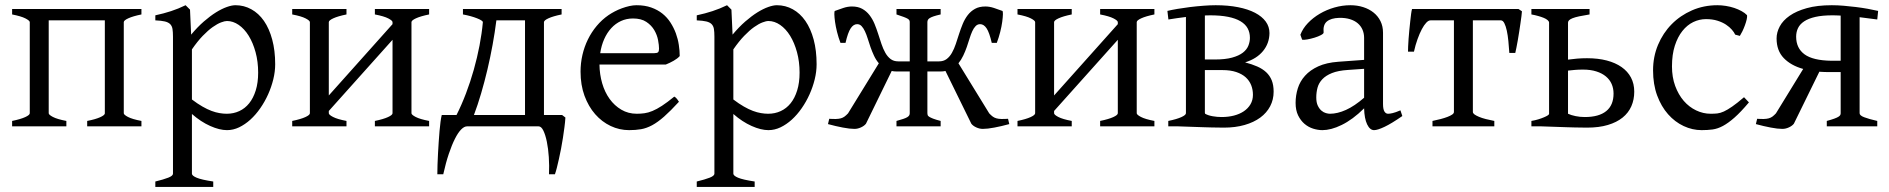

<svg xmlns="http://www.w3.org/2000/svg" viewBox="-20 -489 7311 743"><path d="M317.4 0V-21Q349.6 -27.3 367.2 -35.2Q384.8 -43 385.7 -49.8V-410.2H168.5V-50.8Q168.5 -44.9 184.8 -36.4Q201.2 -27.8 236.8 -21V0H26.9V-21Q60.1 -27.8 77.6 -35.9Q95.2 -43.9 95.2 -50.8V-403.8Q94.2 -409.7 77.9 -418Q61.5 -426.3 26.9 -433.1V-454.1H527.3V-433.1Q494.1 -426.3 476.6 -418.2Q459 -410.2 459 -403.3V-50.8Q459 -44.9 475.3 -36.4Q491.7 -27.8 527.3 -21V0Z M979 -208Q979 -250.5 969 -287.1Q959 -323.7 942.4 -350.6Q925.8 -377.4 903.8 -392.6Q881.8 -407.7 858.4 -407.7Q849.6 -407.7 835.4 -402.3Q821.3 -397 803.2 -384.3Q785.2 -371.6 764.6 -350.3Q744.1 -329.1 722.7 -297.9V-104Q744.6 -87.4 763.4 -76.7Q782.2 -65.9 798.6 -59.8Q814.9 -53.7 829.6 -51.3Q844.2 -48.8 857.4 -48.8Q883.8 -48.8 906 -59.1Q928.2 -69.3 944.3 -89.4Q960.4 -109.4 969.7 -139.2Q979 -168.9 979 -208ZM1044.9 -240.2Q1044.9 -211.9 1037.6 -182.1Q1030.3 -152.3 1017.6 -124Q1004.9 -95.7 987.3 -70.3Q969.7 -44.9 949 -26.1Q928.2 -7.3 905.3 3.7Q882.3 14.6 858.4 14.6Q829.6 14.6 793.5 -1.5Q757.3 -17.6 722.7 -47.9V183.1Q722.7 190.9 741 198.7Q759.3 206.5 805.2 213.4V234.4H581.1V213.4Q613.3 205.6 631.3 198.5Q649.4 191.4 649.4 183.1V-347.2Q649.4 -365.2 647.5 -377Q645.5 -388.7 638.4 -395.8Q631.3 -402.8 617.9 -406Q604.5 -409.2 581.1 -410.2V-429.7Q597.7 -433.1 612.8 -437.3Q627.9 -441.4 642.1 -446Q656.2 -450.7 670.2 -456.3Q684.1 -461.9 698.2 -468.8L715.3 -451.7L719.7 -355Q744.1 -384.3 768.8 -405.8Q793.5 -427.2 815.9 -441.2Q838.4 -455.1 857.7 -461.9Q877 -468.8 891.1 -468.8Q924.3 -468.8 952.6 -453.1Q981 -437.5 1001.5 -408Q1022 -378.4 1033.4 -335.9Q1044.9 -293.5 1044.9 -240.2Z M1430.7 0V-21Q1463.9 -27.8 1481.4 -35.9Q1499 -43.9 1499 -50.8V-335L1252.4 -59.6V-50.8Q1252.4 -44.9 1268.8 -36.4Q1285.2 -27.8 1320.8 -21V0H1110.8V-21Q1144 -27.8 1161.6 -35.9Q1179.2 -43.9 1179.2 -50.8V-403.3Q1179.2 -409.2 1162.8 -417.7Q1146.5 -426.3 1110.8 -433.1V-454.1H1320.8V-433.1Q1287.6 -426.3 1270 -418.2Q1252.4 -410.2 1252.4 -403.3V-119.6L1499 -395.5V-403.3Q1499 -409.2 1482.7 -417.7Q1466.3 -426.3 1430.7 -433.1V-454.1H1640.6V-433.1Q1607.4 -426.3 1589.8 -418.2Q1572.3 -410.2 1572.3 -403.3V-50.8Q1572.3 -44.9 1588.6 -36.4Q1605 -27.8 1640.6 -21V0Z M2155.3 -43.9 2168 -34.2Q2167 -17.1 2164.3 3.2Q2161.6 23.4 2158.4 44.7Q2155.3 65.9 2151.1 86.9Q2147 107.9 2142.8 126.7Q2138.7 145.5 2134.8 160.6Q2130.9 175.8 2127.4 185.5H2104.5Q2106 152.3 2103.8 119.1Q2101.6 85.9 2096.2 59.6Q2090.8 33.2 2082.8 16.6Q2074.7 0 2064.5 0H1787.1Q1776.4 0 1764.4 12.2Q1752.4 24.4 1740.5 48.1Q1728.5 71.8 1716.8 106.4Q1705.1 141.1 1695.3 185.5H1672.4Q1672.4 168.9 1673.1 148.2Q1673.8 127.4 1675 105.2Q1676.3 83 1677.7 60.5Q1679.2 38.1 1680.9 18.1Q1682.6 -2 1684.8 -18.1Q1687 -34.2 1689.5 -43.9H1746.6Q1766.1 -82.5 1783.2 -127.4Q1800.3 -172.4 1813.5 -219.2Q1826.7 -266.1 1835.7 -313Q1844.7 -359.9 1848.6 -403.3Q1848.6 -406.2 1842.5 -410.2Q1836.4 -414.1 1825.9 -418.2Q1815.4 -422.4 1801.5 -426.3Q1787.6 -430.2 1771.5 -433.1V-454.1H2153.3V-433.1Q2120.1 -426.3 2102.5 -418.2Q2085 -410.2 2085 -403.3V-43.9ZM1814 -43.9H2011.7V-410.2H1900.9Q1895 -363.8 1886.2 -315.4Q1877.4 -267.1 1866.2 -219.7Q1855 -172.4 1841.8 -127.4Q1828.6 -82.5 1814 -43.9Z M2429.7 -417.5Q2404.3 -417.5 2383.1 -407.7Q2361.8 -397.9 2345.5 -380.1Q2329.1 -362.3 2318.1 -337.6Q2307.1 -313 2302.7 -283.2H2511.7Q2522.9 -283.2 2526.6 -286.9Q2530.3 -290.5 2530.3 -300.8Q2530.3 -314 2526.6 -333.7Q2522.9 -353.5 2512 -372.3Q2501 -391.1 2481.2 -404.3Q2461.4 -417.5 2429.7 -417.5ZM2610.4 -272Q2601.6 -262.2 2586.9 -253.9Q2572.3 -245.6 2556.6 -239.3H2299.8Q2300.3 -201.2 2310.3 -166.7Q2320.3 -132.3 2339.1 -106.2Q2357.9 -80.1 2384.5 -64.5Q2411.1 -48.8 2444.3 -48.8Q2459.5 -48.8 2473.9 -50.8Q2488.3 -52.7 2504.9 -59.6Q2521.5 -66.4 2541.7 -79.6Q2562 -92.8 2589.4 -115.2Q2595.7 -111.8 2600.3 -105.5Q2605 -99.1 2607.4 -95.2Q2574.7 -59.6 2550 -37.8Q2525.4 -16.1 2503.7 -4.4Q2481.9 7.3 2460.7 11Q2439.5 14.6 2414.6 14.6Q2377 14.6 2343 -1.5Q2309.1 -17.6 2283.2 -47.1Q2257.3 -76.7 2241.9 -118.4Q2226.6 -160.2 2226.6 -211.9Q2226.6 -244.6 2233.9 -276.4Q2241.2 -308.1 2255.1 -336.4Q2269 -364.7 2289.1 -388.7Q2309.1 -412.6 2334.5 -430.2Q2345.2 -437.5 2358.6 -444.6Q2372.1 -451.7 2386.7 -457Q2401.4 -462.4 2415.8 -465.6Q2430.2 -468.8 2443.4 -468.8Q2475.1 -468.8 2500 -460Q2524.9 -451.2 2543.5 -436.3Q2562 -421.4 2574.7 -401.6Q2587.4 -381.8 2595.5 -359.9Q2603.5 -337.9 2606.9 -315.2Q2610.4 -292.5 2610.4 -272Z M3074.2 -208Q3074.2 -250.5 3064.2 -287.1Q3054.2 -323.7 3037.6 -350.6Q3021 -377.4 2999 -392.6Q2977.1 -407.7 2953.6 -407.7Q2944.8 -407.7 2930.7 -402.3Q2916.5 -397 2898.4 -384.3Q2880.4 -371.6 2859.9 -350.3Q2839.4 -329.1 2817.9 -297.9V-104Q2839.8 -87.4 2858.6 -76.7Q2877.4 -65.9 2893.8 -59.8Q2910.2 -53.7 2924.8 -51.3Q2939.5 -48.8 2952.6 -48.8Q2979 -48.8 3001.2 -59.1Q3023.4 -69.3 3039.6 -89.4Q3055.7 -109.4 3064.9 -139.2Q3074.2 -168.9 3074.2 -208ZM3140.1 -240.2Q3140.1 -211.9 3132.8 -182.1Q3125.5 -152.3 3112.8 -124Q3100.1 -95.7 3082.5 -70.3Q3064.9 -44.9 3044.2 -26.1Q3023.4 -7.3 3000.5 3.7Q2977.5 14.6 2953.6 14.6Q2924.8 14.6 2888.7 -1.5Q2852.5 -17.6 2817.9 -47.9V183.1Q2817.9 190.9 2836.2 198.7Q2854.5 206.5 2900.4 213.4V234.4H2676.3V213.4Q2708.5 205.6 2726.6 198.5Q2744.6 191.4 2744.6 183.1V-347.2Q2744.6 -365.2 2742.7 -377Q2740.7 -388.7 2733.6 -395.8Q2726.6 -402.8 2713.1 -406Q2699.7 -409.2 2676.3 -410.2V-429.7Q2692.9 -433.1 2708 -437.3Q2723.1 -441.4 2737.3 -446Q2751.5 -450.7 2765.4 -456.3Q2779.3 -461.9 2793.5 -468.8L2810.5 -451.7L2814.9 -355Q2839.4 -384.3 2864 -405.8Q2888.7 -427.2 2911.1 -441.2Q2933.6 -455.1 2952.9 -461.9Q2972.2 -468.8 2986.3 -468.8Q3019.5 -468.8 3047.9 -453.1Q3076.2 -437.5 3096.7 -408Q3117.2 -378.4 3128.7 -335.9Q3140.1 -293.5 3140.1 -240.2Z M3885.7 -8.8Q3855.5 -0.5 3828.4 4.6Q3801.3 9.8 3783.2 9.8Q3770.5 9.8 3757.8 3.9Q3745.1 -2 3738.8 -10.3L3638.7 -214.4Q3630.9 -212.4 3620.1 -212.4H3568.8V-50.8Q3568.8 -46.9 3569.8 -43.7Q3570.8 -40.5 3575.4 -37.4Q3580.1 -34.2 3590.6 -30Q3601.1 -25.9 3620.1 -21V0H3449.2V-21Q3465.3 -25.4 3475.3 -28.8Q3485.4 -32.2 3491 -35.6Q3496.6 -39.1 3498.5 -42.7Q3500.5 -46.4 3500.5 -50.8V-212.4H3449.7Q3438.5 -212.4 3430.7 -214.4L3331.1 -10.3Q3324.7 -2 3312 3.9Q3299.3 9.8 3286.6 9.8Q3268.6 9.8 3241.5 4.6Q3214.4 -0.5 3184.1 -8.8L3189 -29.3Q3204.1 -28.3 3214.8 -28.6Q3225.6 -28.8 3233.6 -31Q3241.7 -33.2 3248 -37.8Q3254.4 -42.5 3261.7 -50.3L3380.9 -244.1Q3369.6 -257.3 3362.1 -273.7Q3354.5 -290 3348.6 -306.9Q3342.8 -323.7 3337.9 -339.6Q3333 -355.5 3327.1 -367.9Q3321.3 -380.4 3314.2 -387.9Q3307.1 -395.5 3296.9 -395.5Q3282.7 -395.5 3272 -379.4Q3261.2 -363.3 3252 -323.2H3232.4Q3224.6 -343.8 3219.2 -365.2Q3213.9 -386.7 3211.4 -404.5Q3209 -422.4 3208.7 -434.1Q3208.5 -445.8 3210.9 -446.8Q3226.6 -452.6 3243.7 -458.3Q3260.7 -463.9 3276.9 -463.9Q3300.3 -463.9 3316.7 -454.8Q3333 -445.8 3344.7 -430.7Q3356.4 -415.5 3364.3 -396.5Q3372.1 -377.4 3378.4 -357.7Q3384.8 -337.9 3391.1 -318.8Q3397.5 -299.8 3406 -284.7Q3414.6 -269.5 3426.5 -260.5Q3438.5 -251.5 3456.1 -251.5H3500.5V-403.3Q3500.5 -406.7 3499.3 -409.9Q3498 -413.1 3492.9 -416.3Q3487.8 -419.4 3477.5 -423.3Q3467.3 -427.2 3449.2 -433.1V-454.1H3620.1V-433.1Q3603 -429.2 3593 -425.8Q3583 -422.4 3577.6 -418.9Q3572.3 -415.5 3570.6 -411.6Q3568.8 -407.7 3568.8 -403.3V-251.5H3613.8Q3631.3 -251.5 3643.3 -260.5Q3655.3 -269.5 3663.8 -284.7Q3672.4 -299.8 3678.7 -318.8Q3685.1 -337.9 3691.4 -357.7Q3697.8 -377.4 3705.6 -396.5Q3713.4 -415.5 3725.1 -430.7Q3736.8 -445.8 3753.2 -454.8Q3769.5 -463.9 3793 -463.9Q3809.1 -463.9 3826.2 -458.3Q3843.3 -452.6 3858.9 -446.8Q3861.3 -445.8 3861.1 -434.1Q3860.8 -422.4 3858.4 -404.5Q3856 -386.7 3850.6 -365.2Q3845.2 -343.8 3837.4 -323.2H3817.9Q3808.6 -363.3 3797.9 -379.4Q3787.1 -395.5 3772.9 -395.5Q3762.7 -395.5 3755.4 -387.9Q3748 -380.4 3742.4 -367.9Q3736.8 -355.5 3731.9 -339.6Q3727.1 -323.7 3721.2 -306.9Q3715.3 -290 3707.5 -273.7Q3699.7 -257.3 3689 -244.1L3808.1 -50.3Q3815.4 -42.5 3821.8 -37.8Q3828.1 -33.2 3836.2 -31Q3844.2 -28.8 3854.7 -28.6Q3865.2 -28.3 3880.9 -29.3Z M4237.3 0V-21Q4270.5 -27.8 4288.1 -35.9Q4305.7 -43.9 4305.7 -50.8V-335L4059.1 -59.6V-50.8Q4059.1 -44.9 4075.4 -36.4Q4091.8 -27.8 4127.4 -21V0H3917.5V-21Q3950.7 -27.8 3968.3 -35.9Q3985.8 -43.9 3985.8 -50.8V-403.3Q3985.8 -409.2 3969.5 -417.7Q3953.1 -426.3 3917.5 -433.1V-454.1H4127.4V-433.1Q4094.2 -426.3 4076.7 -418.2Q4059.1 -410.2 4059.1 -403.3V-119.6L4305.7 -395.5V-403.3Q4305.7 -409.2 4289.3 -417.7Q4272.9 -426.3 4237.3 -433.1V-454.1H4447.3V-433.1Q4414.1 -426.3 4396.5 -418.2Q4378.9 -410.2 4378.9 -403.3V-50.8Q4378.9 -44.9 4395.3 -36.4Q4411.6 -27.8 4447.3 -21V0Z M4662.6 -429.7Q4657.7 -429.7 4652.8 -429.4Q4647.9 -429.2 4642.6 -429.2V-258.8H4681.6Q4721.7 -258.8 4748 -266.1Q4774.4 -273.4 4789.6 -285.2Q4804.7 -296.9 4810.8 -312Q4816.9 -327.1 4816.9 -342.8Q4816.9 -363.3 4808.1 -379.4Q4799.3 -395.5 4780.5 -406.7Q4761.7 -418 4732.7 -423.8Q4703.6 -429.7 4662.6 -429.7ZM4642.6 -217.8V-52.7Q4642.6 -51.8 4643.6 -48.8Q4655.8 -42 4673.1 -39.1Q4690.4 -36.1 4707.5 -36.1Q4732.9 -36.1 4754.9 -41.7Q4776.9 -47.4 4793.2 -58.3Q4809.6 -69.3 4819.1 -85.4Q4828.6 -101.6 4828.6 -122.1Q4828.6 -142.1 4821.8 -159.4Q4814.9 -176.8 4800.8 -189.7Q4786.6 -202.6 4764.2 -210.2Q4741.7 -217.8 4710.4 -217.8ZM4908.7 -134.3Q4908.7 -103.5 4895.3 -77.9Q4881.8 -52.2 4856.9 -33.9Q4832 -15.6 4796.4 -5.4Q4760.7 4.9 4716.3 4.9Q4707.5 4.9 4695.1 4.6Q4682.6 4.4 4668.7 4.2Q4654.8 3.9 4639.9 3.4Q4625 2.9 4610.8 2.4Q4577.1 1.5 4540.5 0H4501V-21Q4534.2 -27.8 4551.8 -35.9Q4569.3 -43.9 4569.3 -50.8V-423.3Q4550.8 -420.9 4533.2 -418.5Q4515.6 -416 4501.5 -413.6L4497.6 -446.8Q4513.7 -450.7 4536.6 -454.6Q4559.6 -458.5 4585.2 -461.7Q4610.8 -464.8 4637 -466.8Q4663.1 -468.8 4684.6 -468.8Q4732.4 -468.8 4771 -461.2Q4809.6 -453.6 4836.7 -439.5Q4863.8 -425.3 4878.2 -405.5Q4892.6 -385.7 4892.6 -360.8Q4892.1 -321.3 4867.7 -291.5Q4843.3 -261.7 4798.3 -247.6Q4824.7 -240.7 4845.2 -231.7Q4865.7 -222.7 4879.9 -209.5Q4894 -196.3 4901.4 -178Q4908.7 -159.7 4908.7 -134.3Z M5126.5 -48.8Q5155.8 -48.8 5188.7 -63.7Q5221.7 -78.6 5258.8 -110.8V-222.7L5195.8 -218.3Q5158.2 -215.8 5134.5 -206.3Q5110.8 -196.8 5097.2 -182.4Q5083.5 -168 5078.6 -149.9Q5073.7 -131.8 5073.7 -111.8Q5073.7 -92.3 5079.6 -80.1Q5085.4 -67.9 5093.8 -60.8Q5102.1 -53.7 5111.1 -51.3Q5120.1 -48.8 5126.5 -48.8ZM5406.7 -40Q5365.2 -11.2 5338.1 1.7Q5311 14.6 5297.4 14.6Q5281.2 14.6 5270.5 -7.8Q5259.8 -30.3 5258.8 -69.8Q5236.8 -47.9 5214.8 -31.7Q5192.9 -15.6 5171.9 -5.4Q5150.9 4.9 5132.1 9.8Q5113.3 14.6 5097.7 14.6Q5080.1 14.6 5061.5 8.8Q5043 2.9 5028.1 -9.8Q5013.2 -22.5 5003.4 -42.5Q4993.7 -62.5 4993.7 -90.8Q4993.7 -119.6 5002.2 -147Q5010.7 -174.3 5030.3 -196Q5049.8 -217.8 5081.3 -232.2Q5112.8 -246.6 5158.7 -250L5258.8 -257.3V-342.8Q5258.8 -359.4 5252.7 -373.8Q5246.6 -388.2 5234.4 -398.7Q5222.2 -409.2 5204.1 -414.8Q5186 -420.4 5162.1 -419.9Q5130.4 -418.9 5114.7 -405.8Q5099.1 -392.6 5102.1 -363.3Q5102.5 -358.9 5092 -353.3Q5081.5 -347.7 5067.1 -343.3Q5052.7 -338.9 5038.8 -336.4Q5024.9 -334 5019 -335.4L5012.2 -354.5Q5021.5 -378.9 5041.3 -399.7Q5061 -420.4 5087.2 -435.8Q5113.3 -451.2 5144 -460Q5174.8 -468.8 5205.6 -468.8Q5232.4 -468.8 5255.4 -461.4Q5278.3 -454.1 5295.4 -440.4Q5312.5 -426.8 5322.3 -407Q5332 -387.2 5332 -362.3V-86.9Q5332 -66.4 5337.4 -57.6Q5342.8 -48.8 5351.6 -48.8Q5358.4 -48.8 5369.1 -51.3Q5379.9 -53.7 5399.4 -62Z M5523.4 0V-21Q5540 -24.4 5554.9 -28.3Q5569.8 -32.2 5581.3 -36.6Q5592.8 -41 5599.6 -45.7Q5606.4 -50.3 5606.4 -55.7V-410.2H5515.6Q5507.8 -410.2 5499.3 -401.1Q5490.7 -392.1 5482.2 -376Q5473.6 -359.9 5465.6 -337.6Q5457.5 -315.4 5451.7 -289.1H5428.7Q5428.7 -295.9 5429.2 -309.3Q5429.7 -322.8 5430.9 -338.9Q5432.1 -355 5433.8 -372.6Q5435.5 -390.1 5437.3 -406.2Q5439 -422.4 5440.7 -435.1Q5442.4 -447.8 5444.3 -454.1H5856.4L5869.6 -445.3Q5869.1 -439 5867.7 -426.5Q5866.2 -414.1 5863.8 -398.4Q5861.3 -382.8 5858.9 -365.7Q5856.4 -348.6 5853.5 -332.8Q5850.6 -316.9 5848.1 -304Q5845.7 -291 5843.8 -284.2H5820.8Q5819.3 -307.1 5817.1 -329.8Q5814.9 -352.5 5811 -370.4Q5807.1 -388.2 5801.5 -399.2Q5795.9 -410.2 5788.1 -410.2H5679.7V-55.7Q5679.7 -50.8 5686 -46.1Q5692.4 -41.5 5703.4 -36.9Q5714.4 -32.2 5729.7 -28.3Q5745.1 -24.4 5762.7 -21V0Z M6106 -219.7Q6088.9 -219.7 6074.7 -218.5Q6060.5 -217.3 6047.9 -215.8V-48.8Q6060.5 -43 6077.4 -39.6Q6094.2 -36.1 6112.8 -36.1Q6167.5 -36.1 6195.8 -59.1Q6224.1 -82 6224.1 -127Q6224.1 -147 6216.8 -163.8Q6209.5 -180.7 6194.6 -193.1Q6179.7 -205.6 6157.5 -212.6Q6135.3 -219.7 6106 -219.7ZM6131.3 -454.1V-433.1Q6106.9 -429.2 6091.1 -425.8Q6075.2 -422.4 6065.4 -418.5Q6055.7 -414.6 6051.8 -410.4Q6047.9 -406.2 6047.9 -401.4V-258.3Q6064.5 -260.7 6083.3 -262.2Q6102.1 -263.7 6121.6 -263.7Q6164.1 -263.7 6197.8 -254.9Q6231.4 -246.1 6255.1 -229.5Q6278.8 -212.9 6291.5 -189Q6304.2 -165 6304.2 -134.3Q6304.2 -103.5 6293 -77.9Q6281.7 -52.2 6259 -33.9Q6236.3 -15.6 6202.1 -5.4Q6168 4.9 6121.6 4.9Q6112.8 4.9 6100.3 4.6Q6087.9 4.4 6074 4.2Q6060.1 3.9 6045.2 3.4Q6030.3 2.9 6016.1 2.4Q5982.4 1.5 5945.8 0H5906.2V-21Q5920.9 -23.4 5933.3 -27.3Q5945.8 -31.2 5955.1 -35.2Q5964.4 -39.1 5969.5 -42.5Q5974.6 -45.9 5974.6 -48.3V-401.4Q5974.6 -406.2 5969 -411.1Q5963.4 -416 5953.9 -419.9Q5944.3 -423.8 5932.1 -427.2Q5919.9 -430.7 5906.2 -433.1V-454.1Z M6748 -92.8Q6716.3 -55.2 6692.1 -33.9Q6668 -12.7 6647.5 -1.7Q6627 9.3 6607.4 12Q6587.9 14.6 6564.9 14.6Q6529.3 14.6 6495.4 -1.2Q6461.4 -17.1 6435.1 -46.9Q6408.7 -76.7 6392.8 -119.6Q6377 -162.6 6377 -216.8Q6377 -269.5 6396.2 -315.4Q6415.5 -361.3 6449 -395.3Q6482.4 -429.2 6527.8 -449Q6573.2 -468.8 6626 -468.8Q6642.1 -468.8 6658.9 -466.1Q6675.8 -463.4 6691.2 -458.3Q6706.5 -453.1 6719.5 -446Q6732.4 -439 6740.7 -430.2Q6741.7 -424.3 6739.3 -413.6Q6736.8 -402.8 6732.4 -390.9Q6728 -378.9 6722.7 -367.9Q6717.3 -356.9 6712.9 -350.1L6694.8 -355Q6690.9 -363.8 6682.1 -374Q6673.3 -384.3 6659.4 -393.6Q6645.5 -402.8 6626.2 -408.9Q6606.9 -415 6582 -415Q6556.2 -415 6532.5 -403.6Q6508.8 -392.1 6490.5 -369.1Q6472.2 -346.2 6461.2 -312Q6450.2 -277.8 6450.2 -231.9Q6450.2 -190.4 6462.6 -156.5Q6475.1 -122.6 6495.8 -98.6Q6516.6 -74.7 6543.7 -61.8Q6570.8 -48.8 6600.1 -48.8Q6613.8 -48.8 6625.5 -50Q6637.2 -51.3 6651.1 -57.6Q6665 -64 6683.3 -76.7Q6701.7 -89.4 6729 -112.8Z M6930.7 -347.2Q6930.7 -302.7 6963.1 -278.8Q6995.6 -254.9 7067.4 -253.9H7103V-428.7Q7094.7 -429.2 7086.7 -429.4Q7078.6 -429.7 7071.8 -429.7Q7032.2 -429.7 7005.4 -423.6Q6978.5 -417.5 6961.9 -406.5Q6945.3 -395.5 6938 -380.4Q6930.7 -365.2 6930.7 -347.2ZM6779.8 -29.3Q6794.9 -28.3 6805.7 -28.6Q6816.4 -28.8 6824.5 -31Q6832.5 -33.2 6838.9 -37.8Q6845.2 -42.5 6852.5 -50.3L6958 -222.2Q6910.6 -235.4 6882.8 -264.2Q6855 -293 6855 -340.3Q6855 -363.8 6867.2 -386.7Q6879.4 -409.7 6905.5 -428Q6931.6 -446.3 6971.9 -457.5Q7012.2 -468.8 7068.8 -468.8Q7090.8 -468.8 7114.5 -466.8Q7138.2 -464.8 7161.6 -461.9Q7185.1 -459 7207 -455.1Q7229 -451.2 7248 -446.8L7244.6 -413.6L7176.3 -422.4V-50.8Q7176.3 -42 7194.3 -35.2Q7212.4 -28.3 7244.6 -21V0H7049.3V-21Q7067.4 -25.9 7078.1 -29.8Q7088.9 -33.7 7094.2 -37.1Q7099.6 -40.5 7101.3 -43.7Q7103 -46.9 7103 -50.8V-210H7060.5Q7039.6 -210 7020.5 -211.4L6921.9 -10.3Q6915.5 -2 6902.8 3.9Q6890.1 9.8 6877.4 9.8Q6859.4 9.8 6832.3 4.6Q6805.2 -0.5 6774.9 -8.8Z"/></svg>

Font: Noto Serif Devanagari
Style: Regular
Weight: 400
Designer: Monotype Design Team
Foundry: Monotype Imaging Inc.
Version: Version 1.01